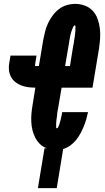

<svg xmlns="http://www.w3.org/2000/svg" viewBox="-20 -763 540 988"><path d="M175 205 209 0H221Q201 -7 186 -21.5Q171 -36 161.5 -54.5Q152 -73 147 -93.5Q142 -114 141 -136Q140 -158 142 -180Q144 -202 148 -225L162 -312Q143 -312 124.5 -314.5Q106 -317 89 -323.5Q72 -330 58 -341.5Q44 -353 36 -368.5Q28 -384 26 -403Q24 -422 28 -441L34 -477H168L162 -441Q162 -439 161.5 -436.5Q161 -434 161 -431.5Q161 -429 160.5 -426Q160 -423 162 -423H180L203 -560Q207 -581 212.5 -602.5Q218 -624 227.5 -644Q237 -664 251 -683Q265 -702 283 -716Q301 -730 323 -736.5Q345 -743 367 -743Q393 -743 417 -734Q441 -725 457.5 -707Q474 -689 482.5 -665Q491 -641 494 -615.5Q497 -590 495 -563.5Q493 -537 489 -510L456 -312H297L279 -206Q279 -203 278 -200Q277 -197 276.5 -193.5Q276 -190 275.5 -186.5Q275 -183 274.5 -180Q274 -177 274 -173.5Q274 -170 273.5 -167Q273 -164 272.5 -160.5Q272 -157 271.5 -153.5Q271 -150 270.5 -147Q270 -144 270 -140.5Q270 -137 269.5 -134Q269 -131 269 -127.5Q269 -124 269 -121Q269 -118 269 -114.5Q269 -111 269 -107Q269 -103 272 -103Q277 -103 279 -108Q281 -113 283 -117Q285 -121 286 -125.5Q287 -130 288.5 -134Q290 -138 291 -142.5Q292 -147 293 -151Q294 -155 295 -159.5Q296 -164 297 -168.5Q298 -173 298.5 -177Q299 -181 300 -186H433Q429 -167 423.5 -148Q418 -129 410.5 -111Q403 -93 393.5 -75.5Q384 -58 371 -42Q358 -26 341 -14Q324 -2 305 4Q305 4 305 4Q305 4 305 4L272 205ZM340 -423 357 -529Q358 -533 359 -537.5Q360 -542 360.5 -546.5Q361 -551 361.5 -555.5Q362 -560 363 -564Q364 -568 364.5 -572.5Q365 -577 365.5 -581.5Q366 -586 366.5 -590.5Q367 -595 367.5 -599.5Q368 -604 368 -608.5Q368 -613 368 -617Q368 -621 368.5 -626.5Q369 -632 364 -632Q361 -632 358.5 -627.5Q356 -623 354.5 -619.5Q353 -616 351.5 -612Q350 -608 348.5 -604Q347 -600 346 -596.5Q345 -593 344 -589Q343 -585 342 -581Q341 -577 340.5 -573Q340 -569 339 -565Q338 -561 337.5 -557Q337 -553 336 -549Q335 -545 335 -541L315 -423Z"/></svg>

Font: Iosevka SS04 Heavy Oblique
Style: Regular
Weight: 900
Italic angle: -9°
Monospace: yes
Designer: Belleve Invis
Foundry: Belleve Invis
Version: Version 19.0.0; ttfautohint (v1.8.4)